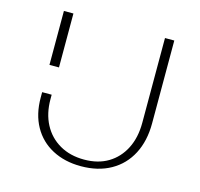

<svg xmlns="http://www.w3.org/2000/svg" viewBox="-98 -764 915 877"><g transform="rotate(15 359.0 -325.5)"><path d="M144 -274V-253Q144 -185 171 -134Q198 -83 247.5 -54.5Q297 -26 363 -26Q429 -26 476.5 -54.5Q524 -83 550.5 -135Q577 -187 577 -257V-658H621V-266Q621 -183 589 -121.5Q557 -60 497.5 -26.5Q438 7 357 7Q280 7 221.5 -24Q163 -55 131 -112.5Q99 -170 99 -248V-274ZM99 -403V-658H144V-403Z"/></g></svg>

Font: Ysabeau Office ExtraLight
Style: Regular
Weight: 250
Designer: Christian Thalmann (Catharsis Fonts)
Version: Version 2.001;gftools[0.9.30]; featfreeze: tnum,lnum,ss02